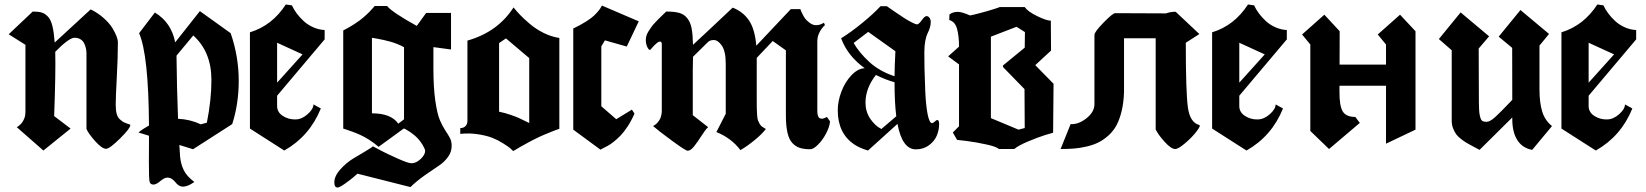

<svg xmlns="http://www.w3.org/2000/svg" viewBox="-20 -669 7390 862"><path d="M509.3 -480Q509.3 -413.6 504.4 -323Q499.5 -232.4 499.5 -199.2Q499.5 -174.3 503.7 -158.4Q507.8 -142.6 518.3 -133.1Q528.8 -123.5 537.1 -119.6Q545.4 -115.7 563 -109.9Q564.9 -109.4 564.9 -106.9Q564.9 -92.8 518.6 -46.9Q472.2 -1 456.5 -1Q438 -1 408 -34.4Q377.9 -67.9 368.2 -89.8V-430.2Q368.2 -440.4 366 -450.7Q363.8 -460.9 358.6 -472.9Q353.5 -484.9 342 -492.2Q330.6 -499.5 314.5 -499.5Q290 -499.5 228 -436.5Q230.5 -344.7 223.1 -147.9L296.9 -91.8L174.8 6.8L55.2 -98.1L58.1 -99.6Q61 -101.6 62.7 -102.8Q64.5 -104 67.9 -106.9Q71.3 -109.9 74 -112.8Q76.7 -115.7 79.8 -119.9Q83 -124 85.4 -129.2Q87.9 -134.3 90.1 -140.1Q92.3 -146 93.3 -153.3Q94.2 -160.6 94.2 -168.9V-467.8L19 -515.1L127 -617.2Q151.9 -617.2 167 -612.8Q182.1 -608.4 195.3 -594.2Q208.5 -580.1 215.3 -552Q222.2 -523.9 225.6 -478L387.2 -627Q420.4 -610.4 445.8 -587.6Q471.2 -564.9 484.1 -543.7Q497.1 -522.5 503.2 -506.1Q509.3 -489.7 509.3 -480Z M668.9 159.7Q654.3 159.7 651.4 146Q648.4 132.3 648.4 57.6Q648.4 43 648.7 3.7Q648.9 -35.6 648.9 -59.6L601.6 -74.2Q622.6 -91.3 648.9 -105.5Q647 -422.4 604.5 -520L675.3 -612.8Q749 -568.4 766.6 -479L877.4 -619.1L1015.6 -520Q1051.8 -415 1051.8 -306.2Q1051.8 -202.6 1022.5 -111.8L846.7 1L785.2 -18.1Q787.1 16.6 788.6 34.2Q791.5 66.9 804.9 94.7Q818.4 122.6 852.5 147.9Q823.2 168.9 801.8 168.9Q790.5 168.9 781.5 162.6Q772.5 156.2 767.1 148.7Q761.7 141.1 752.2 134.8Q742.7 128.4 731 128.4Q718.3 128.4 699.7 144Q681.2 159.7 668.9 159.7ZM779.3 -135.7Q834 -133.3 881.3 -110.8L908.7 -118.2Q929.2 -220.7 929.2 -310.1Q929.2 -436.5 847.7 -509.8L772.5 -419.4V-414.1Q773.9 -275.9 779.3 -135.7Z M1102.1 -91.8V-523.9Q1201.7 -554.2 1263.2 -648.9L1290.5 -645Q1298.8 -627 1311.8 -609.4Q1324.7 -591.8 1342.8 -575Q1360.8 -558.1 1385.5 -546.9Q1410.2 -535.6 1437.5 -534.2V-492.2L1224.1 -239.3V-192.9Q1224.1 -165 1250 -148.4Q1275.9 -131.8 1307.1 -132.8Q1335.4 -133.3 1361.3 -156.5Q1387.2 -179.7 1387.2 -200.2L1420.4 -182.1Q1370.1 -57.6 1256.3 6.8ZM1224.1 -297.9 1338.4 -424.8 1224.1 -477.1Z M1827.6 64Q1848.1 64 1868.4 44.9Q1888.7 25.9 1888.7 8.3Q1888.7 4.9 1886.7 0Q1878.9 -18.6 1866.5 -34.7Q1854 -50.8 1841.8 -60.8Q1829.6 -70.8 1818.6 -78.1Q1807.6 -85.4 1800.8 -88.9L1793.9 -91.8V-92.8L1679.7 -9.8Q1660.2 -26.9 1637.5 -41.3Q1614.7 -55.7 1595.5 -64.2Q1576.2 -72.8 1559.8 -78.6Q1543.5 -84.5 1532.7 -87.9Q1522 -91.3 1521 -91.8V-532.2Q1548.8 -546.4 1573 -562.3Q1597.2 -578.1 1612.5 -591.6Q1627.9 -605 1638.7 -616Q1649.4 -627 1655.5 -634.3Q1661.6 -641.6 1662.1 -642.1H1717.8Q1740.7 -613.8 1851.1 -552.7L1893.1 -610.8H2004.9V-446.8L1925.8 -457.5V-361.3Q1925.8 -276.4 1934.3 -217Q1942.9 -157.7 1954.8 -129.9Q1966.8 -102.1 1978.8 -84.2Q1990.7 -66.4 1999.3 -50.8Q2007.8 -35.2 2007.8 -14.6Q2007.8 13.7 1990.7 36.6Q1973.6 59.6 1950.4 74.7Q1927.2 89.8 1888.9 116.7Q1850.6 143.6 1822.8 170.9L1585 110.8Q1577.1 117.7 1565.2 127.9Q1553.2 138.2 1528.8 155.5Q1504.4 172.9 1495.6 172.9Q1481 172.9 1481 149.9Q1481 121.6 1507.6 91.8Q1534.2 62 1565.9 42.7Q1597.7 23.4 1625.2 7.3Q1652.8 -8.8 1653.8 -12.2Q1669.4 -3.9 1693.6 8.8Q1717.8 21.5 1765.1 42.7Q1812.5 64 1827.6 64ZM1793.9 -133.3V-457Q1781.2 -464.4 1764.9 -470.9Q1748.5 -477.5 1733.6 -481.7Q1718.8 -485.8 1703.4 -489.3Q1688 -492.7 1677.2 -494.6Q1666.5 -496.6 1658.2 -498L1649.9 -499V-160.2Q1735.8 -160.2 1768.1 -113.8Z M2356 -408.2 2251.5 -496.6 2220.7 -475.6V-167.5Q2247.1 -162.1 2271.2 -153.8Q2295.4 -145.5 2308.6 -139.6Q2321.8 -133.8 2336.9 -126Q2352.1 -118.2 2356 -116.7ZM2078.6 -126.5V-486.8Q2214.8 -525.4 2285.6 -635.7Q2298.3 -619.6 2314.9 -602.3Q2331.5 -585 2358.6 -561.8Q2385.7 -538.6 2420.7 -521.2Q2455.6 -503.9 2491.2 -498.5V-90.8Q2488.3 -89.8 2475.6 -85.2Q2462.9 -80.6 2458.5 -78.6Q2454.1 -76.7 2441.7 -71.8Q2429.2 -66.9 2421.6 -63.5Q2414.1 -60.1 2400.9 -54.2Q2387.7 -48.3 2376.2 -42.2Q2364.7 -36.1 2349.9 -28.3Q2335 -20.5 2318.6 -11Q2302.2 -1.5 2284.2 9.3Q2277.8 2.9 2270.3 -3.7Q2262.7 -10.3 2239.3 -25.1Q2215.8 -40 2190.7 -50Q2165.5 -60.1 2126.2 -66.2Q2086.9 -72.3 2046.4 -67.9V-93.8Q2060.5 -93.8 2069.6 -102.5Q2078.6 -111.3 2078.6 -126.5Z M2553.7 -86.9V-541Q2586.4 -556.6 2611.1 -572.3Q2635.7 -587.9 2648.2 -600.1Q2660.6 -612.3 2668 -621.6Q2675.3 -630.9 2678.5 -637.2Q2681.6 -643.6 2682.6 -644L2847.7 -573.2L2793.9 -460L2695.8 -487.8L2679.7 -460.9V-191.9L2746.6 -133.8L2816.9 -176.8L2828.6 -159.2Q2815.4 -128.4 2798.6 -102.5Q2781.7 -76.7 2766.4 -60.8Q2751 -44.9 2734.9 -32.2Q2718.8 -19.5 2707.5 -13.7Q2696.3 -7.8 2686.8 -3.2Q2677.2 1.5 2675.8 2.9Z M3706.5 -124Q3704.6 -99.6 3688.7 -69.6Q3672.9 -39.6 3652.3 -19.3Q3631.8 1 3618.2 1Q3589.8 1 3571.3 -4.9Q3552.7 -10.7 3537.6 -26.6Q3522.5 -42.5 3515.4 -73.2Q3508.3 -104 3508.3 -151.9V-442.9L3449.2 -484.9L3377.4 -409.2V-226.1Q3377.4 -197.3 3377.7 -183.1Q3377.9 -168.9 3379.2 -152.3Q3380.4 -135.7 3382.8 -128.9Q3385.3 -122.1 3390.1 -113.5Q3395 -105 3401.4 -100.3Q3407.7 -95.7 3418.5 -89.8Q3398.9 -64.9 3365.7 -38.1Q3332.5 -11.2 3304.2 4.9Q3263.7 -48.8 3196.3 -76.2L3238.3 -158.2V-382.8Q3238.3 -438.5 3220.9 -463.9Q3203.6 -489.3 3184.1 -489.3Q3167.5 -489.3 3158.2 -480Q3122.6 -444.8 3091.3 -414.1Q3091.3 -397.5 3090.3 -352.5V-151.9L3159.2 -98.1Q3147.5 -87.9 3129.9 -60.1Q3112.3 -32.2 3096.4 -12.2Q3080.6 7.8 3067.4 7.8Q3058.1 7.8 2994.9 -38.8Q2931.6 -85.4 2912.1 -103L2915 -105Q2918.5 -106.9 2920.7 -108.4Q2922.9 -109.9 2927 -113.5Q2931.2 -117.2 2933.8 -120.6Q2936.5 -124 2940.2 -129.6Q2943.8 -135.3 2946 -141.4Q2948.2 -147.5 2949.7 -155.5Q2951.2 -163.6 2951.2 -172.9V-469.2Q2951.2 -482.4 2943.4 -482.4Q2936.5 -482.4 2926 -473.1Q2915.5 -463.9 2907.5 -454.3Q2899.4 -444.8 2898.4 -444.8Q2892.1 -444.8 2885.7 -458.7Q2879.4 -472.7 2879.4 -489.7Q2879.4 -499 2882.1 -508.5Q2884.8 -518.1 2891.8 -528.8Q2898.9 -539.6 2904.1 -547.4Q2909.2 -555.2 2920.7 -567.1Q2932.1 -579.1 2937 -584.2Q2941.9 -589.4 2955.3 -602.1Q2968.8 -614.7 2971.2 -617.2Q3007.8 -617.2 3029.5 -611.1Q3051.3 -605 3065.4 -587.4Q3079.6 -569.8 3085 -542.2Q3090.3 -514.6 3091.3 -467.8Q3155.8 -527.3 3269.5 -634.8Q3316.4 -616.2 3342.8 -577.1Q3369.1 -538.1 3375.5 -463.9L3530.3 -627.9H3573.2Q3574.7 -623 3577.9 -616Q3581.1 -608.9 3587.2 -597.4Q3593.3 -585.9 3602.3 -577.1Q3611.3 -568.4 3622.3 -561.8Q3633.3 -555.2 3648.2 -556.2Q3663.1 -557.1 3679.2 -566.9L3683.6 -556.2Q3670.9 -545.4 3660.2 -525.9Q3649.4 -506.3 3649.4 -482.9V-171.9Q3649.4 -144.5 3660.4 -138.2Q3671.4 -131.8 3692.4 -144Q3694.8 -140.1 3700.2 -133.1Q3705.6 -126 3706.5 -124Z M3862.3 -362.8Q3785.6 -417.5 3756.3 -497.1Q3799.8 -523.9 3850.6 -565.4Q3901.4 -606.9 3933.1 -641.1H3961.9Q3966.3 -637.7 3974.1 -632.3Q3981.9 -627 4002.4 -612.8Q4022.9 -598.6 4039.8 -587.9Q4056.6 -577.1 4073.7 -568.4Q4090.8 -559.6 4097.2 -559.6Q4105 -559.6 4118.2 -578.1Q4131.3 -596.7 4139.6 -596.7Q4147.9 -596.7 4153.3 -588.6Q4158.7 -580.6 4158.7 -570.8Q4158.7 -557.1 4154.3 -543.5Q4149.9 -529.8 4144.3 -519Q4138.7 -508.3 4134.3 -486.1Q4129.9 -463.9 4129.9 -434.6Q4129.9 -397 4130.6 -360.4Q4131.3 -323.7 4134 -260.3Q4136.7 -196.8 4144.5 -157Q4152.3 -117.2 4164.1 -116.2Q4168.9 -116.2 4176.8 -123.3Q4184.6 -130.4 4188 -130.4Q4196.3 -130.4 4196.3 -111.8Q4196.3 -85 4185.8 -60.1Q4175.3 -35.2 4150.6 -16.8Q4126 1.5 4091.8 1.5Q4030.8 1.5 4009.3 -112.8L3877 6.8Q3838.9 -4.4 3815.4 -20.5Q3741.2 -70.3 3741.2 -173.8Q3741.2 -214.8 3757.6 -257.8Q3773.9 -300.8 3802.5 -331.1Q3831.1 -361.3 3862.3 -362.8ZM3912.6 -332.5Q3865.7 -272.9 3865.7 -208Q3865.7 -168 3886.7 -136.5Q3907.7 -105 3937 -89.8L4003.9 -147Q3996.1 -207.5 3996.1 -299.8Q3955.1 -311 3912.6 -332.5ZM3812.5 -476.1Q3837.4 -432.6 3882.8 -390.9Q3928.2 -349.1 3996.1 -326.7Q3996.6 -377 4000 -439L3877.9 -525.9Z M4428.7 -138.7 4552.7 -86.9 4580.6 -94.2 4579.6 -269 4482.9 -368.2V-375L4580.6 -455.1L4581.5 -524.9L4543.9 -548.8L4428.7 -504.4ZM4280.3 -615.7Q4298.8 -615.7 4335 -599.6Q4347.7 -601.6 4380.6 -610.4Q4413.6 -619.1 4440.7 -627.7Q4467.8 -636.2 4467.8 -637.2H4580.6Q4593.8 -617.7 4636 -596.9Q4678.2 -576.2 4697.8 -576.2L4698.7 -441.9L4627.9 -376.5L4710 -293L4708 -73.2Q4703.1 -72.3 4671.1 -62.3Q4639.2 -52.2 4595.5 -33.9Q4551.8 -15.6 4533.7 0H4463.9Q4455.1 -10.3 4408.2 -20.5Q4361.3 -30.8 4319.3 -36.1L4276.9 -41L4257.8 -74.2L4285.6 -102.1V-379.9L4236.8 -416L4285.6 -459.5Q4285.6 -507.8 4276.6 -540Q4267.6 -572.3 4241.7 -579.1L4242.7 -604Q4257.3 -615.7 4280.3 -615.7Z M4786.6 -111.8Q4821.3 -109.4 4857.4 -137.7Q4893.6 -166 4893.6 -202.1V-512.2Q4893.6 -525.9 4934.8 -567.9Q4976.1 -609.9 4986.3 -609.9L5215.3 -608.9Q5233.9 -616.2 5258.3 -616.2L5364.7 -516.1L5303.7 -477.1Q5303.7 -256.3 5313 -187.7Q5322.3 -119.1 5363.8 -107.9Q5372.6 -105.5 5351.8 -78.6Q5331.1 -51.8 5300.5 -25.9Q5270 0 5256.3 0Q5237.8 0 5208.5 -32.5Q5179.2 -64.9 5168.5 -87.9V-126V-497.1H5026.4V-255.9Q5024.9 -209 5015.9 -171.1Q5006.8 -133.3 4992.7 -106.9Q4978.5 -80.6 4956.8 -61Q4935.1 -41.5 4912.4 -30Q4889.6 -18.6 4859.9 -11.5Q4830.1 -4.4 4802.7 -2.2Q4775.4 0 4741.7 0Z M5421.9 -91.8V-523.9Q5521.5 -554.2 5583 -648.9L5610.4 -645Q5618.7 -627 5631.6 -609.4Q5644.5 -591.8 5662.6 -575Q5680.7 -558.1 5705.3 -546.9Q5730 -535.6 5757.3 -534.2V-492.2L5543.9 -239.3V-192.9Q5543.9 -165 5569.8 -148.4Q5595.7 -131.8 5627 -132.8Q5655.3 -133.3 5681.2 -156.5Q5707 -179.7 5707 -200.2L5740.2 -182.1Q5689.9 -57.6 5576.2 6.8ZM5543.9 -297.9 5658.2 -424.8 5543.9 -477.1Z M5993.7 -256.8Q5993.2 -195.3 6007.8 -169.7Q6022.5 -144 6064.9 -144L6085 -117.2L5946.8 0L5862.8 -81.1V-469.2L5825.7 -514.2L5925.8 -603L5994.6 -528.8L5994.1 -378.9H6202.6V-469.2L6165.5 -514.2L6265.6 -603L6335 -528.8V-86.9L6202.6 -23.9V-284.2H5993.7Z M6891.6 -268.1Q6891.6 -207 6904.1 -167.5Q6916.5 -127.9 6947.8 -103L6858.9 3.9Q6814.5 -4.4 6792 -40.3Q6769.5 -76.2 6769.5 -133.8V-141.6L6622.6 3.9Q6615.2 0 6596.4 -10Q6577.6 -20 6567.4 -25.9Q6557.1 -31.7 6541.7 -43.2Q6526.4 -54.7 6518.3 -65.4Q6510.3 -76.2 6503.9 -92.3Q6497.6 -108.4 6497.6 -127V-443.4L6439.9 -493.7L6537.6 -613.3L6665.5 -505.9L6618.7 -451.2L6619.6 -208Q6619.6 -168.9 6623.8 -150.1Q6627.9 -131.3 6634.3 -126.7Q6640.6 -122.1 6654.3 -122.1Q6668.9 -122.1 6691.9 -142.6Q6714.8 -163.1 6769.5 -220.7L6769 -454.1L6708.5 -504.4L6806.2 -624L6934.6 -516.6L6891.6 -464.4Z M6990.2 -91.8V-523.9Q7089.8 -554.2 7151.4 -648.9L7178.7 -645Q7187 -627 7200 -609.4Q7212.9 -591.8 7231 -575Q7249 -558.1 7273.7 -546.9Q7298.3 -535.6 7325.7 -534.2V-492.2L7112.3 -239.3V-192.9Q7112.3 -165 7138.2 -148.4Q7164.1 -131.8 7195.3 -132.8Q7223.6 -133.3 7249.5 -156.5Q7275.4 -179.7 7275.4 -200.2L7308.6 -182.1Q7258.3 -57.6 7144.5 6.8ZM7112.3 -297.9 7226.6 -424.8 7112.3 -477.1Z"/></svg>

Font: KJV1611
Style: Regular
Weight: 400
Version: Version 3.6.1